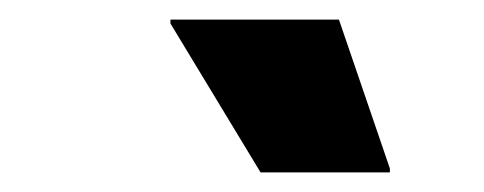

<svg xmlns="http://www.w3.org/2000/svg" viewBox="-20 -780 494 196"><path d="M246 -604 154 -756V-760H326L378 -608V-604Z"/></svg>

Font: Kufam Black
Style: Italic
Weight: 900
Italic angle: -11°
Designer: Artur Schmal
Foundry: Original Type
Version: Version 1.301; ttfautohint (v1.8.3)